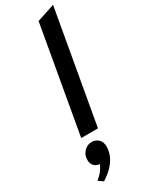

<svg xmlns="http://www.w3.org/2000/svg" viewBox="-255 -760 821 1071"><g transform="rotate(-30 155.0 -224.5)"><path d="M75 0 195.5 -684 310.5 -722 183 0ZM64.5 273 34.5 252Q44.5 244 55.5 233Q66.5 222 76.2 208.2Q86 194.5 92.5 178Q70 176 56.8 161.8Q43.5 147.5 43.5 124Q43.5 90.5 64.8 69.2Q86 48 114 48Q138 48 156 64.2Q174 80.5 174 111.5Q174 139.5 163 167Q152 194.5 128 221.2Q104 248 64.5 273Z"/></g></svg>

Font: Overpass SemiBold
Style: Italic
Weight: 600
Italic angle: -10°
Designer: Delve Withrington, Dave Bailey, Thomas Jockin
Foundry: Delve Fonts LLC
Version: Version 4.000